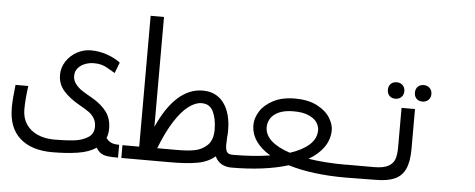

<svg xmlns="http://www.w3.org/2000/svg" viewBox="-50 -883 2500 1010"><g transform="rotate(5 1200.0 -378.0)"><path d="M22 -213Q22 -260.5 31 -334.5H98.5Q88.5 -264 88.5 -210.5Q88.5 -165 110.2 -132.2Q132 -99.5 170.8 -82.5Q209.5 -65.5 259 -65.5Q319.5 -65.5 362.8 -70.5Q406 -75.5 436.2 -94.5Q466.5 -113.5 466.5 -151.5Q466.5 -177.5 455.2 -195.8Q444 -214 426.8 -226.5Q409.5 -239 380 -255.5Q324.5 -286 292 -322.2Q259.5 -358.5 259.5 -407.5Q259.5 -446.5 281 -479.2Q302.5 -512 337.2 -531Q372 -550 410 -550Q455 -550 496.5 -535.5Q538 -521 567 -499L545 -442L531.5 -450Q508.5 -464 495.5 -470.5Q482.5 -477 467.2 -480.5Q452 -484 430.5 -484Q409 -484 386.5 -475.8Q364 -467.5 349 -450.5Q334 -433.5 334 -409Q334 -386 347.8 -367.5Q361.5 -349 380.2 -336.2Q399 -323.5 427.5 -307.5L438 -301.5Q489 -272 515.2 -236Q541.5 -200 541.5 -149Q541.5 -120.5 532.5 -98Q543.5 -82 559.2 -75Q575 -68 601.5 -68V0Q565.5 0 545.2 -2.8Q525 -5.5 510.8 -14.5Q496.5 -23.5 485.5 -42.5Q447.5 -17 388.8 -7.8Q330 1.5 253.5 1.5Q144 1.5 83 -53Q22 -107.5 22 -213Z M619 -67.5H707.5V-758.5H778V-178Q825 -284 884.8 -337.2Q944.5 -390.5 1015.5 -390.5Q1062.5 -390.5 1096.2 -367Q1130 -343.5 1148 -299Q1166 -254.5 1166 -193.5Q1166 -173 1164 -157.5L1163.5 -140.5L1162.5 -118Q1162.5 -91.5 1170.5 -79.5Q1178.5 -67.5 1201.5 -67.5V0Q1137.5 0 1113 -52Q1076.5 -20 1020 -10Q963.5 0 880.5 0H619ZM1095 -189.5V-193.5Q1094.5 -248.5 1076.5 -286.2Q1058.5 -324 1015.5 -324Q982.5 -324 946.5 -297Q910.5 -270 873.5 -212.5Q836.5 -155 802.5 -67.5H909Q960 -67.5 997.8 -74Q1035.5 -80.5 1065 -107.2Q1094.5 -134 1095 -189.5Z M1398.5 -81.5Q1349 -110.5 1322.5 -149Q1296 -187.5 1296 -234.5Q1296 -269.5 1318.5 -305.8Q1341 -342 1387.8 -366.5Q1434.5 -391 1503 -391Q1571.5 -391 1618.8 -366.8Q1666 -342.5 1688.2 -306.5Q1710.5 -270.5 1709 -237Q1707 -189.5 1679 -150.2Q1651 -111 1600.5 -81.5Q1689.5 -67.5 1801.5 -67.5V0Q1626.5 0 1499.5 -38.5Q1374.5 0 1198.5 0V-67.5Q1310 -67.5 1398.5 -81.5ZM1500 -104.5Q1564 -125.5 1599.8 -157.2Q1635.5 -189 1637.5 -231.5Q1638.5 -253 1625.8 -274Q1613 -295 1582 -309.2Q1551 -323.5 1501.5 -323.5Q1451.5 -323.5 1421.5 -309Q1391.5 -294.5 1379 -273Q1366.5 -251.5 1366.5 -228.5Q1366.5 -187.5 1401.5 -156.2Q1436.5 -125 1500 -104.5Z M1801.5 -68H1947.5Q1996 -68 2021.8 -81.8Q2047.5 -95.5 2056 -119.5Q2064.5 -143.5 2064.5 -180V-391H2135.5V-180Q2135.5 -113 2117.5 -74.2Q2099.5 -35.5 2062 -18.8Q2024.5 -2 1962.5 -2L1893.5 -1L1801.5 0ZM1984.5 -479.5Q1984.5 -499 1996.2 -511Q2008 -523 2027.5 -523Q2047 -523 2059.2 -511Q2071.5 -499 2071.5 -479.5Q2071.5 -460 2059.2 -448Q2047 -436 2027.5 -436Q2008 -436 1996.2 -448Q1984.5 -460 1984.5 -479.5ZM2127.5 -477Q2127.5 -496.5 2139.2 -508.5Q2151 -520.5 2170.5 -520.5Q2190 -520.5 2202.2 -508.5Q2214.5 -496.5 2214.5 -477Q2214.5 -457.5 2202.2 -445.5Q2190 -433.5 2170.5 -433.5Q2151 -433.5 2139.2 -445.5Q2127.5 -457.5 2127.5 -477Z"/></g></svg>

Font: JuliaMono Light
Style: Regular
Weight: 300
Monospace: yes
Designer: cormullion
Foundry: corm
Version: Version 0.054; ttfautohint (v1.8.4)